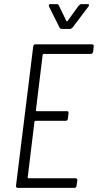

<svg xmlns="http://www.w3.org/2000/svg" viewBox="-20 -916 477 936"><path d="M423 -653H193Q190 -653 188 -649L155 -378Q155 -376 156 -375Q157 -374 158 -374H306Q316 -374 314 -364L311 -337Q309 -327 300 -327H153Q150 -327 148 -323L115 -51Q115 -47 118 -47H348Q357 -47 357 -37L353 -10Q353 -6 350 -3Q347 0 342 0H67Q58 0 58 -10L142 -690Q144 -700 153 -700H428Q433 -700 435.5 -697Q438 -694 437 -690L434 -663Q433 -659 430 -656Q427 -653 423 -653ZM218 -889Q218 -896 226 -896H256Q264 -896 267 -889L304 -813Q304 -812 306 -812Q308 -812 309 -813L364 -889Q371 -896 377 -896H407Q413 -896 414 -892.5Q415 -889 411 -884L334 -782Q327 -775 321 -775H280Q274 -775 270 -782L219 -884Q218 -886 218 -889Z"/></svg>

Font: Barlow Condensed Light
Style: Italic
Weight: 300
Width: 3
Italic angle: -7°
Designer: Jeremy Tribby
Foundry: Tribby Type
Version: Version 1.408